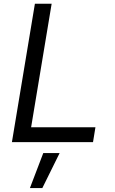

<svg xmlns="http://www.w3.org/2000/svg" viewBox="-20 -747 602 1009"><path d="M42.6 0H468.8L481.5 -78.1H143.5L251.4 -727.3H163.4ZM137.1 241.5H202.4L293.3 57.5H207.4Z"/></svg>

Font: Magic Ui Pro
Style: Italic
Weight: 400
Italic angle: -9.39999°
Designer: Stefan Endress, Andreas Faust
Version: Version 1.000;FEAKit 1.0